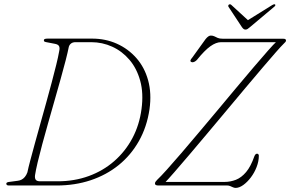

<svg xmlns="http://www.w3.org/2000/svg" viewBox="-20 -884 1383 915"><path d="M10 -8.5Q10 -13 14.8 -15Q19.5 -17 31 -18L64.5 -22.5Q74 -23.5 82.5 -27.8Q91 -32 98.2 -40.5Q105.5 -49 110.5 -62.5Q115 -84.5 124.5 -120.2Q134 -156 146.2 -200.5Q158.5 -245 172.2 -294.2Q186 -343.5 200 -393.8Q214 -444 226.2 -490.2Q238.5 -536.5 248 -575Q257.5 -613.5 262 -639.5Q266 -656.5 261 -664.8Q256 -673 240 -675.5L209 -681.5Q197 -683.5 193 -685.2Q189 -687 189 -692Q189 -696 193 -698Q197 -700 207 -700H419Q482.5 -700 536.8 -675.8Q591 -651.5 630 -607.2Q669 -563 686 -501Q703 -439 692.5 -363.5Q680 -279 642 -211.8Q604 -144.5 545.5 -97.2Q487 -50 412 -25Q337 0 249 0H22Q15.5 0 12.8 -2.5Q10 -5 10 -8.5ZM254 -20Q334.5 -20 403 -45Q471.5 -70 524.2 -116Q577 -162 610.8 -225.2Q644.5 -288.5 654.5 -365Q664.5 -440 648.2 -499Q632 -558 597 -599Q562 -640 514.8 -661.5Q467.5 -683 415 -683H340Q327 -683 319 -677Q311 -671 308 -661Q303 -635.5 292.8 -595.8Q282.5 -556 268.8 -507Q255 -458 239.8 -404.5Q224.5 -351 209.5 -298Q194.5 -245 181.5 -197Q168.5 -149 159.5 -110.8Q150.5 -72.5 147 -49.5Q145 -34.5 150.5 -27.2Q156 -20 171.5 -20ZM1064 0H735.5Q718.5 0 718.5 -9Q718.5 -14.5 721.5 -18.2Q724.5 -22 729 -27Q745.5 -42.5 775.2 -75.5Q805 -108.5 843.8 -153.8Q882.5 -199 927 -251.8Q971.5 -304.5 1017.5 -359.5Q1063.5 -414.5 1107.2 -467Q1151 -519.5 1189.5 -564.5Q1228 -609.5 1256.5 -642Q1285 -674.5 1300.5 -688.5L1308 -683H1033.5Q1010 -683 982.5 -663.5Q955 -644 918 -598Q911.5 -591.5 904.8 -588.8Q898 -586 893 -588Q886.5 -590.5 887.5 -595.8Q888.5 -601 896.5 -610L960 -698Q967 -706.5 973 -710.5Q979 -714.5 984.5 -714.5Q994.5 -714.5 1001.8 -710.8Q1009 -707 1017.8 -703.2Q1026.5 -699.5 1041 -699.5H1328Q1337 -699.5 1340 -697.2Q1343 -695 1343 -690.5Q1343 -687.5 1340 -683.8Q1337 -680 1330.5 -674Q1320 -664 1294.2 -634.5Q1268.5 -605 1231.5 -561.8Q1194.5 -518.5 1150.5 -466Q1106.5 -413.5 1060 -357.8Q1013.5 -302 967.8 -247.8Q922 -193.5 882 -146.2Q842 -99 811.2 -63.8Q780.5 -28.5 764 -11.5L758 -17H1049.5Q1078 -17 1104.2 -27.2Q1130.5 -37.5 1153 -64.2Q1175.5 -91 1192.5 -140Q1195 -145.5 1197.8 -148.5Q1200.5 -151.5 1205 -151.5Q1209 -151.5 1211.2 -148.8Q1213.5 -146 1213.5 -142Q1213.5 -115.5 1203 -88.2Q1192.5 -61 1175.5 -38.5Q1158.5 -16 1139.2 -2.2Q1120 11.5 1103 11.5Q1096.5 11.5 1090 8.5Q1083.5 5.5 1077 2.8Q1070.5 0 1064 0ZM1162.5 -787 1083 -860Q1077.5 -865.5 1071.5 -862.5Q1069 -861 1068 -858Q1067 -855 1069 -851.5L1133 -754.5Q1137 -749 1140.8 -746Q1144.5 -743 1150 -743Q1155.5 -743 1160 -746Q1164.5 -749 1171 -754.5L1286.5 -851.5Q1291 -855 1292 -858Q1293 -861 1291 -862.5Q1288.5 -864.5 1285.2 -863.5Q1282 -862.5 1277.5 -860L1160 -787Z"/></svg>

Font: Fraunces Thin
Style: Italic
Weight: 250
Italic angle: -16°
Version: Version 1.000;[b76b70a41]